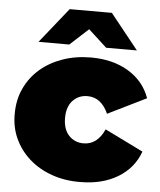

<svg xmlns="http://www.w3.org/2000/svg" viewBox="-54 -814 724 871"><g transform="rotate(5 307.5 -378.5)"><path d="M21 -274Q21 -336 45 -388Q69 -440 112 -477.5Q155 -515 214.5 -536Q274 -557 344 -557Q444 -557 515 -514Q586 -471 613 -395L438 -309Q406 -381 343 -381Q303 -381 276.5 -353Q250 -325 250 -274Q250 -222 276.5 -194Q303 -166 343 -166Q406 -166 438 -238L613 -152Q586 -76 515 -33Q444 10 344 10Q275 11 215 -10Q155 -31 111.5 -69.5Q68 -108 44 -160Q20 -212 21 -274ZM408 -607 324 -684 240 -607H100L228 -767H420L548 -607Z"/></g></svg>

Font: CMG Sans Black
Style: Regular
Weight: 900
Designer: Julieta Ulanovsky
Foundry: Julieta Ulanovsky
Version: Version 7.200